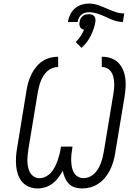

<svg xmlns="http://www.w3.org/2000/svg" viewBox="-20 -1055 790 1083"><path d="M192 8Q167 8 143.5 -1.5Q120 -11 104.5 -29.5Q89 -48 81 -71.5Q73 -95 71 -120Q69 -145 70.5 -171Q72 -197 77 -223L130 -548Q134 -571 140.5 -593Q147 -615 157.5 -636.5Q168 -658 183.5 -677Q199 -696 219 -709.5Q239 -723 262 -729Q285 -735 308 -735V-677Q292 -677 276.5 -671.5Q261 -666 248 -654.5Q235 -643 226 -629Q217 -615 211 -600Q205 -585 201 -569.5Q197 -554 194 -539L140 -213Q138 -196 136 -178.5Q134 -161 134.5 -144.5Q135 -128 138.5 -111.5Q142 -95 150 -81Q158 -67 172 -58.5Q186 -50 203 -50Q221 -50 238.5 -59Q256 -68 268.5 -82.5Q281 -97 290 -114.5Q299 -132 305 -149.5Q311 -167 315.5 -184.5Q320 -202 323 -221L324 -228H389L388 -221Q385 -203 383 -185Q381 -167 381.5 -149.5Q382 -132 385 -115Q388 -98 396 -83Q404 -68 418.5 -59Q433 -50 451 -50Q467 -50 483 -56.5Q499 -63 511.5 -75Q524 -87 533 -102Q542 -117 548 -132.5Q554 -148 558 -164Q562 -180 565 -196L619 -522Q622 -538 623.5 -555Q625 -572 624 -588.5Q623 -605 619.5 -620.5Q616 -636 607.5 -649Q599 -662 584.5 -669.5Q570 -677 554 -677V-735Q580 -735 604 -727.5Q628 -720 645.5 -703Q663 -686 673 -663.5Q683 -641 686.5 -615.5Q690 -590 688.5 -564Q687 -538 683 -512L629 -187Q625 -163 618 -140Q611 -117 600 -95Q589 -73 572.5 -53Q556 -33 535 -19Q514 -5 490.5 1.5Q467 8 443 8Q421 8 401 1.5Q381 -5 367.5 -19.5Q354 -34 346 -53Q338 -72 334 -92Q323 -72 309 -53Q295 -34 276.5 -20Q258 -6 236 1Q214 8 192 8ZM418 -931H363Q366 -952 375.5 -972Q385 -992 402 -1007Q419 -1022 440 -1028.5Q461 -1035 482 -1035Q505 -1035 527 -1028Q549 -1021 570 -1012L594 -1002Q614 -993 636 -986Q658 -979 681 -979L673 -931Q656 -931 639.5 -935Q623 -939 608 -945.5Q593 -952 578 -959Q563 -966 547.5 -972Q532 -978 515.5 -982Q499 -986 482 -986Q471 -986 459.5 -983Q448 -980 439 -972Q430 -964 424.5 -953Q419 -942 418 -931ZM440 -785 407 -818Q422 -832 434 -850Q446 -868 454 -887Q447 -889 441 -892.5Q435 -896 432 -902Q429 -908 428 -915.5Q427 -923 429 -931Q430 -940 434 -948.5Q438 -957 445.5 -963.5Q453 -970 462.5 -972.5Q472 -975 481 -975Q490 -975 498 -972.5Q506 -970 511.5 -963.5Q517 -957 518 -948.5Q519 -940 518 -931Q511 -891 491.5 -852.5Q472 -814 440 -785Z"/></svg>

Font: Iosevka Etoile Light Oblique
Style: Regular
Weight: 300
Italic angle: -9°
Designer: Belleve Invis
Foundry: Belleve Invis
Version: Version 15.5.2; ttfautohint (v1.8.4)